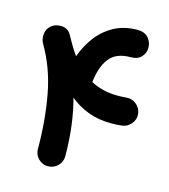

<svg xmlns="http://www.w3.org/2000/svg" viewBox="-107 -731 777 881"><g transform="rotate(15 281.5 -290.5)"><path d="M47.9 -557.6Q69.3 -575.2 99.1 -572.5Q128.9 -569.8 142.1 -544.9Q154.8 -522 168 -499.5Q181.2 -477.1 196.3 -456.5Q214.4 -508.3 247.1 -551.5Q279.8 -594.7 327.4 -620.6Q375 -646.5 438 -646.5Q471.2 -646.5 489 -626.7Q506.8 -606.9 506.8 -580.1Q506.8 -554.7 489.7 -535.9Q472.7 -517.1 438 -517.1Q371.1 -517.1 339.1 -476.6Q307.1 -436 298.8 -361.3Q325.2 -347.2 357.2 -339.1Q389.2 -331.1 427.7 -331.1Q437.5 -331.1 447.5 -331.5Q457.5 -332 468.3 -333Q494.6 -335.9 515.9 -318.4Q537.1 -300.8 539.6 -274.4Q542.5 -248.5 525.1 -227.5Q507.8 -206.5 481.4 -203.6Q456.1 -200.7 431.6 -200.7Q370.1 -200.7 320.8 -219.5Q271.5 -238.3 233.9 -270Q267.1 -145.5 267.1 0Q267.1 26.9 247.8 45.7Q228.5 64.5 201.7 64.5Q175.3 64.5 156.2 45.7Q137.2 26.9 137.2 0Q137.2 -133.3 115.2 -253.4Q93.3 -373.5 35.2 -472.7Q24.4 -491.2 26.4 -516.1Q28.3 -541 47.9 -557.6Z"/></g></svg>

Font: Mikhak-FD Bold
Style: Regular
Weight: 700
Designer: Amin Abedi
Version: Version 3.3